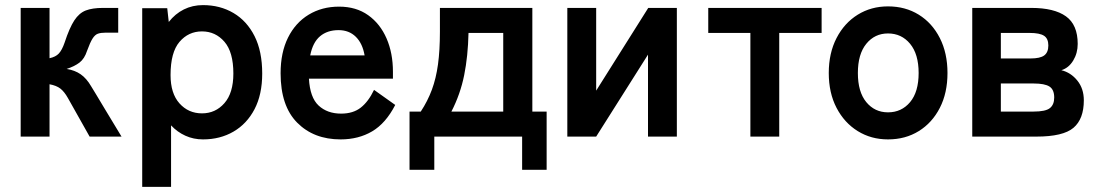

<svg xmlns="http://www.w3.org/2000/svg" viewBox="-20 -535 4327 752"><path d="M61 0V-504H174V-307Q198 -312 210.5 -325.5Q223 -339 233 -368Q252 -426 271 -455Q290 -484 316 -494Q342 -504 383 -504H443V-407H392Q375 -407 363.5 -403Q352 -399 342.5 -384Q333 -369 321 -336Q311 -305 291.5 -290Q272 -275 241 -265Q273 -260 296 -244Q319 -228 337 -197Q343 -188 355 -167.5Q367 -147 391 -107.5Q415 -68 456 0H331L246 -151Q232 -176 216.5 -188Q201 -200 174 -205V0Z M537 197V-503H635L641 -449Q666 -481 700 -498Q734 -515 775 -515Q842 -515 894.5 -484Q947 -453 977 -393.5Q1007 -334 1007 -247Q1007 -165 977 -107.5Q947 -50 894.5 -19.5Q842 11 775 11Q738 11 706 -3.5Q674 -18 650 -44V197ZM771 -91Q824 -91 859 -131Q894 -171 894 -247Q894 -331 859 -371.5Q824 -412 771 -412Q718 -412 683 -371Q648 -330 648 -241Q648 -169 683 -130Q718 -91 771 -91Z M1314 11Q1209 11 1144 -54.5Q1079 -120 1079 -248Q1079 -329 1108 -387.5Q1137 -446 1189 -477.5Q1241 -509 1308 -509Q1375 -509 1422 -475.5Q1469 -442 1494 -384.5Q1519 -327 1519 -254V-227H1190Q1194 -153 1228 -121.5Q1262 -90 1316 -90Q1363 -90 1393 -113.5Q1423 -137 1445 -183L1528 -124Q1491 -52 1437.5 -20.5Q1384 11 1314 11ZM1195 -318H1408Q1400 -365 1373.5 -391Q1347 -417 1306 -417Q1262 -417 1233.5 -393Q1205 -369 1195 -318Z M1584 130V-98H1628Q1655 -139 1671.5 -183.5Q1688 -228 1695.5 -283Q1703 -338 1703 -411V-504H2065V-98H2121V130H2025V0H1681V130ZM1748 -98H1951V-406H1815Q1813 -315 1798 -240.5Q1783 -166 1748 -98Z M2202 0V-504H2315V-180L2519 -504H2631V0H2518V-321L2315 0Z M2919 0V-406H2754V-504H3198V-406H3032V0Z M3458 11Q3392 11 3339.5 -21.5Q3287 -54 3256.5 -112.5Q3226 -171 3226 -249Q3226 -327 3256.5 -386Q3287 -445 3339.5 -477.5Q3392 -510 3458 -510Q3526 -510 3578.5 -477.5Q3631 -445 3661 -386Q3691 -327 3691 -249Q3691 -171 3661 -112.5Q3631 -54 3578.5 -21.5Q3526 11 3458 11ZM3458 -95Q3511 -95 3544.5 -135Q3578 -175 3578 -249Q3578 -323 3544.5 -363.5Q3511 -404 3458 -404Q3406 -404 3373 -363.5Q3340 -323 3340 -249Q3340 -175 3373 -135Q3406 -95 3458 -95Z M3788 0V-504H4019Q4109 -504 4155 -471Q4201 -438 4201 -363Q4201 -327 4183.5 -298Q4166 -269 4137 -260Q4174 -251 4199.5 -219.5Q4225 -188 4225 -142Q4225 -69 4184.5 -34.5Q4144 0 4039 0ZM3900 -98H4028Q4075 -98 4092 -111.5Q4109 -125 4109 -153Q4109 -184 4090.5 -196Q4072 -208 4028 -208H3900ZM3900 -306H4016Q4054 -306 4070 -318Q4086 -330 4086 -357Q4086 -384 4069 -395Q4052 -406 4013 -406H3900Z"/></svg>

Font: Zen Kaku Gothic Antique
Style: Bold
Weight: 700
Designer: Yoshimichi Ohira
Foundry: Positype
Version: Version 1.001